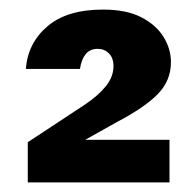

<svg xmlns="http://www.w3.org/2000/svg" viewBox="-20 -733 410 401"><path d="M38 -352V-436L158 -515Q186 -534 201.5 -553.5Q217 -573 217 -595Q217 -612 207.5 -621.5Q198 -631 184 -631Q168 -631 159 -620Q150 -609 147 -589H34Q38 -643 79 -678Q120 -713 195 -713Q244 -713 275 -697Q306 -681 321.5 -656Q337 -631 337 -603Q337 -565 310 -537Q283 -509 224 -478L158 -441H334V-352Z"/></svg>

Font: DM Sans 10pt Black
Style: Regular
Weight: 900
Version: Version 4.004;gftools[0.9.30]